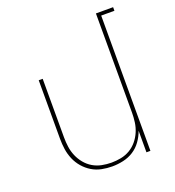

<svg xmlns="http://www.w3.org/2000/svg" viewBox="-135 -841 869 955"><g transform="rotate(-20 300.0 -363.5)"><path d="M297 8Q269 8 241.5 2.5Q214 -3 190 -17.5Q166 -32 147.5 -53.5Q129 -75 118 -101Q107 -127 103 -154.5Q99 -182 99 -210V-520H120V-210Q120 -185 123.5 -159.5Q127 -134 137 -110.5Q147 -87 163.5 -67Q180 -47 202 -34Q224 -21 249.5 -16Q275 -11 300 -11Q325 -11 350.5 -16Q376 -21 398 -34Q420 -47 436.5 -67Q453 -87 463 -110.5Q473 -134 476.5 -159.5Q480 -185 480 -210V-735H571V-716H501V0H480V-114Q470 -86 452.5 -61.5Q435 -37 410 -21Q385 -5 355.5 1.5Q326 8 297 8Z"/></g></svg>

Font: Iosevka Thin Extended
Style: Regular
Weight: 100
Width: 7
Monospace: yes
Designer: Belleve Invis
Foundry: Belleve Invis
Version: Version 32.5.0; ttfautohint (v1.8.4)